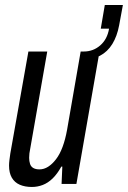

<svg xmlns="http://www.w3.org/2000/svg" viewBox="-20 -732 509 764"><path d="M107 12Q79 12 58.5 3Q38 -6 27 -25Q16 -44 16 -73Q16 -83 17.5 -95Q19 -107 21 -121L93 -527H168L100 -139Q98 -130 97 -121.5Q96 -113 96 -104Q96 -91 99.5 -80Q103 -69 112.5 -63.5Q122 -58 137 -58Q155 -58 171.5 -68.5Q188 -79 203 -98.5Q218 -118 229 -147.5Q240 -177 247 -216L301 -527H376L284 0H225L228 -69H224Q208 -40 189.5 -22Q171 -4 150 4Q129 12 107 12ZM307 -493 313 -527Q351 -527 379 -551.5Q407 -576 414 -618H381L397 -712H469L454 -631Q446 -588 427 -557Q408 -526 377.5 -510Q347 -494 307 -493Z"/></svg>

Font: Archivo ExtraCondensed
Style: Italic
Weight: 400
Width: 2
Italic angle: -10°
Designer: Hector Gatti
Foundry: Omnibus-Type
Version: Version 2.001